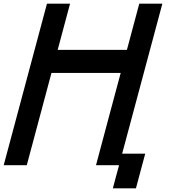

<svg xmlns="http://www.w3.org/2000/svg" viewBox="-20 -895 915 1040"><path d="M591.3 125H716.3L766.6 -62.5H641.6L859.4 -875H734.4Q723.1 -833 700.9 -750Q678.7 -667 667.5 -625H292.5Q303.7 -667 325.9 -750Q348.1 -833 359.4 -875H234.4Q195.3 -729 117.2 -437.5Q39.1 -146 0 0H125Q147 -83 191.9 -250Q236.8 -417 258.8 -500H633.8Q611.3 -417 566.7 -250Q522 -83 500 0H625Q619.1 21 607.9 62.5Q596.7 104 591.3 125Z"/></svg>

Font: Faithful 32x
Style: Oblique
Weight: 400
Foundry: Faithful Resource Pack
Version: Version 1.0; January 27, 2023